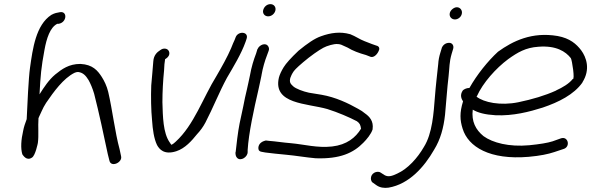

<svg xmlns="http://www.w3.org/2000/svg" viewBox="-20 -729 2857 928"><path d="M264 -614C304 -621 307 -677 269 -670C257 -668 244 -666 228 -657C153 -608 138 -493 125 -401C118 -352 112 -220 109 -153C102 -135 95 -114 92 -97C82 -54 79 -12 88 17C92 22 108 50 134 33C151 24 163 -38 163 -38C168 -75 163 -116 166 -158C166 -159 168 -161 169 -165L181 -191C187 -205 194 -218 203 -232C240 -286 286 -350 340 -377C345 -379 350 -381 358 -381C382 -378 395 -363 408 -342C417 -326 427 -303 435 -276C458 -187 483 -69 501 16L509 48C517 82 574 56 565 25L558 -8C536 -88 523 -200 503 -285C496 -314 484 -338 472 -357C452 -388 428 -417 369 -420H368C313 -420 279 -395 247 -369C216 -343 193 -308 171 -273C176 -366 179 -402 195 -488C205 -543 222 -597 257 -614Z M1167 -527 1171 -539C1186 -577 1131 -581 1119 -549L1114 -536C1110 -528 1104 -514 1097 -496C1079 -454 1052 -406 1027 -363C960 -255 918 -125 829 -44C823 -38 815 -32 809 -29C806 -31 804 -35 801 -40H800V-41C768 -87 767 -166 765 -235C765 -286 768 -339 773 -389C774 -412 775 -426 778 -443C783 -446 795 -453 798 -466C801 -480 792 -494 776 -494C770 -494 765 -494 755 -487C739 -477 723 -462 721 -433C719 -399 714 -357 711 -316C709 -262 710 -197 715 -147C718 -103 724 -59 739 -28C750 -8 773 21 832 2C875 -12 907 -49 932 -80C948 -97 962 -116 973 -137C1009 -206 1040 -285 1077 -353C1108 -406 1146 -468 1167 -527Z M1276 -650C1292 -650 1307 -662 1311 -678C1315 -695 1304 -709 1287 -709C1270 -709 1256 -696 1252 -680C1248 -663 1260 -650 1276 -650ZM1118 8C1118 19 1120 29 1127 35C1144 51 1177 30 1177 6V-4C1182 -86 1207 -200 1229 -295C1235 -320 1239 -343 1244 -365V-366C1250 -401 1260 -435 1271 -463L1278 -482C1282 -491 1280 -499 1277 -504C1265 -526 1233 -512 1225 -492L1224 -491L1218 -471C1206 -440 1195 -404 1188 -364C1183 -342 1179 -320 1173 -295C1167 -270 1161 -244 1156 -216L1138 -132C1130 -93 1122 -23 1119 6Z M1781 -106C1786 -143 1767 -165 1744 -181C1736 -188 1724 -196 1711 -203C1663 -230 1603 -259 1534 -271L1473 -281C1445 -287 1410 -300 1397 -312C1384 -324 1378 -331 1383 -352C1386 -361 1391 -372 1400 -385C1408 -396 1433 -419 1472 -450C1511 -480 1541 -499 1558 -505C1586 -515 1608 -520 1629 -513L1660 -499C1684 -484 1716 -472 1749 -463L1767 -456C1783 -447 1801 -463 1809 -480C1815 -490 1817 -505 1798 -509L1778 -516C1766 -521 1754 -525 1742 -530C1718 -539 1700 -553 1672 -564H1671C1625 -577 1579 -571 1532 -554C1500 -543 1466 -519 1423 -484C1386 -449 1362 -422 1351 -404C1340 -386 1332 -369 1328 -354C1298 -225 1464 -230 1562 -202C1613 -186 1669 -162 1705 -143C1719 -133 1722 -126 1725 -107C1699 -64 1656 -29 1585 -21C1513 -13 1452 -31 1385 -37C1347 -40 1311 -46 1282 -48L1265 -50C1264 -50 1250 -46 1245 -42C1229 -32 1226 -14 1231 -3C1234 1 1238 4 1246 5L1262 8C1289 11 1325 16 1364 19C1409 23 1459 32 1506 36H1507C1624 40 1688 10 1736 -39C1752 -55 1774 -81 1781 -104Z M1781 153 1799 166C1816 178 1836 181 1858 178C1958 161 2031 77 2078 -5C2109 -55 2124 -111 2131 -174C2137 -235 2141 -302 2148 -359C2153 -404 2151 -428 2163 -469L2170 -492C2175 -507 2167 -522 2151 -522C2134 -522 2121 -512 2115 -497V-496L2108 -473C2103 -457 2099 -438 2098 -419C2093 -371 2086 -313 2082 -260C2076 -184 2070 -84 2029 -19C1998 35 1951 87 1900 110C1875 122 1856 128 1838 117L1821 106C1815 101 1806 101 1800 102C1770 108 1767 140 1780 153ZM2179 -635C2194 -635 2209 -647 2212 -662C2216 -678 2205 -694 2188 -694C2174 -694 2157 -680 2154 -666C2150 -648 2163 -635 2179 -635Z M2217 -292C2201 -269 2211 -250 2218 -239C2201 -184 2203 -148 2216 -107C2243 -19 2348 45 2535 29C2591 24 2629 16 2659 6L2701 -8C2739 -17 2727 -70 2694 -61H2693L2651 -46C2626 -38 2588 -32 2538 -27C2440 -18 2361 -39 2317 -71C2279 -102 2258 -142 2265 -199C2290 -184 2324 -175 2375 -172C2460 -168 2540 -189 2603 -209C2680 -235 2754 -272 2795 -330V-331C2835 -394 2814 -452 2789 -486C2766 -516 2735 -544 2675 -555C2551 -576 2459 -531 2387 -479C2338 -434 2285 -368 2249 -304C2233 -304 2221 -296 2217 -292ZM2283 -262 2285 -264C2314 -329 2377 -399 2436 -443C2482 -476 2521 -499 2582 -503C2668 -510 2714 -480 2739 -448C2745 -439 2760 -341 2748 -347C2731 -325 2699 -306 2668 -292V-291H2667C2614 -267 2553 -249 2486 -235C2399 -217 2318 -234 2283 -262Z"/></svg>

Font: Stray Cat
Style: BdExtObl
Weight: 700
Version: Version 1.0